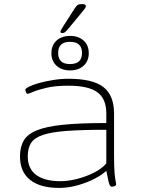

<svg xmlns="http://www.w3.org/2000/svg" viewBox="-20 -915 705 941"><path d="M270 6Q177 6 127.5 -33.5Q78 -73 78 -148Q78 -194 96 -225.5Q114 -257 160 -276Q206 -295 288.5 -303.5Q371 -312 501 -312V-359Q501 -431 457 -463Q413 -495 315 -495Q252 -495 209 -485Q166 -475 143 -465Q120 -455 115 -455Q111 -455 107.5 -463Q104 -471 104 -475Q104 -481 123 -490.5Q142 -500 173 -508.5Q204 -517 241.5 -523Q279 -529 316 -529Q434 -529 486.5 -488.5Q539 -448 539 -358V-150Q539 -96 541.5 -68Q544 -40 546.5 -28.5Q549 -17 549 -11Q549 -6 542 -3Q535 0 528 0Q523 0 519.5 -4.5Q516 -9 512 -25.5Q508 -42 501 -78Q482 -59 444.5 -39.5Q407 -20 361 -7Q315 6 270 6ZM276 -27Q314 -27 357.5 -38Q401 -49 440 -68.5Q479 -88 501 -114V-279Q384 -279 308.5 -273.5Q233 -268 191 -254Q149 -240 132.5 -214.5Q116 -189 116 -149Q116 -88 157.5 -57.5Q199 -27 276 -27ZM323 -570Q282 -570 257 -593Q232 -616 232 -654Q232 -693 257 -716Q282 -739 323 -739Q365 -739 390 -716Q415 -693 415 -654Q415 -616 390 -593Q365 -570 323 -570ZM323 -601Q382 -601 382 -655Q382 -710 323 -710Q265 -710 265 -655Q265 -601 323 -601ZM285 -753Q276 -753 276 -759Q276 -764 282.5 -774Q289 -784 293 -791L343 -869Q354 -886 360 -890.5Q366 -895 383 -895Q401 -895 401 -885Q401 -878 391 -866.5Q381 -855 366 -836L312 -771Q303 -760 297.5 -756.5Q292 -753 285 -753Z"/></svg>

Font: Asap Expanded Thin
Style: Regular
Weight: 100
Width: 7
Designer: Pablo Cosgaya
Foundry: Omnibus-Type
Version: Version 3.001; ttfautohint (v1.8.4.7-5d5b)